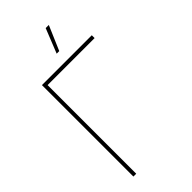

<svg xmlns="http://www.w3.org/2000/svg" viewBox="-286 -1009 1080 1080"><g transform="rotate(-45 254.0 -469.5)"><path d="M478.5 -705.1H104.5V0H82V-727.5H478.5ZM323.7 -939.5H348.6L286.1 -793.9H265.6Z"/></g></svg>

Font: Intratopia Thin
Style: Regular
Weight: 100
Designer: Rasmus Andersson
Foundry: rsms
Version: Version 3.000;Glyphs 3.2.3 (3260)